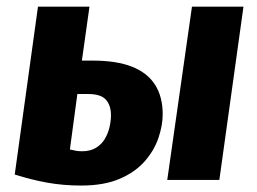

<svg xmlns="http://www.w3.org/2000/svg" viewBox="-20 -552 789 589"><path d="M568.9 -531.6H726.9L652.9 0H493.1ZM231.2 -366.1H263.9Q338.2 -366.1 385.4 -347.2Q432.6 -328.4 455.9 -291.6Q479.1 -254.8 479.1 -202Q479.1 -166.9 465.9 -128.4Q452.8 -90 423.6 -56.8Q394.5 -23.7 346.6 -3.2Q298.7 17.2 228.9 17.2Q174.1 17.2 125.3 8.4Q76.5 -0.4 25.2 -16.6L96.5 -531.6H254.5ZM231.8 -88Q256.7 -88 274 -98.3Q291.2 -108.7 301.2 -125.3Q311.2 -141.9 315.8 -161.4Q320.4 -180.9 320.4 -198.4Q320.4 -228.6 305 -246.1Q289.6 -263.6 249.7 -263.6H217.3L194.4 -93.4Q205.6 -90.7 214.1 -89.3Q222.6 -88 231.8 -88Z"/></svg>

Font: Fira Sans Variable
Style: Italic
Weight: 397
Italic angle: -8°
Designer: Carrois Corporate & Edenspiekermann AG
Foundry: Carrois Corporate GbR & Edenspiekermann AG
Version: Version 4.202